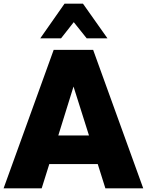

<svg xmlns="http://www.w3.org/2000/svg" viewBox="-42 -1020 796 1040"><path d="M357.5 -900 288.8 -812.5H176.2L307.5 -1000H407.5L540 -812.5H427.5ZM528.8 0 487.5 -131.2H225L183.8 0H-22.5L248.8 -750H462.5L733.8 0ZM273.8 -286.2H440L356.2 -551.2Z"/></svg>

Font: Now Black
Style: Regular
Weight: 900
Designer: Alfredo Marco Pradil
Foundry: Alfredo Marco Pradil
Version: Version 1.002;PS 001.002;hotconv 1.0.88;makeotf.lib2.5.64775